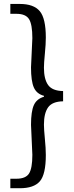

<svg xmlns="http://www.w3.org/2000/svg" viewBox="-20 -867 382 988"><path d="M33.2 52.7H64.5Q112.3 52.7 129.4 25.9Q146.5 -1 146.5 -70.3L139.6 -224.6Q139.6 -293.9 154.3 -326.2Q168.9 -358.4 206.1 -369.1V-374Q168.9 -383.8 154.3 -416.5Q139.6 -449.2 139.6 -520.5L146.5 -670.9Q146.5 -741.2 129.4 -768.6Q112.3 -795.9 64.5 -795.9H33.2V-846.7H82Q153.3 -846.7 184.6 -809.6Q215.8 -772.5 215.8 -673.8Q215.8 -639.6 210.9 -590.8Q206.1 -542 206.1 -518.6Q206.1 -460 227.5 -429.7Q249 -399.4 304.7 -398.4V-345.7Q249 -344.7 227.5 -314.5Q206.1 -284.2 206.1 -225.6Q206.1 -202.1 210.9 -152.8Q215.8 -103.5 215.8 -69.3Q215.8 30.3 185.1 65.9Q154.3 101.6 82 101.6H33.2Z"/></svg>

Font: GenEi M Gothic v2 Regular
Style: Regular
Weight: 400
Version: Version 2.0